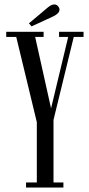

<svg xmlns="http://www.w3.org/2000/svg" viewBox="-20 -843 400 863"><path d="M97 0V-23H145.5V-294L53 -677H8V-700H176V-677H138L209.5 -356L286.5 -677H245.5V-700H355.5V-677H311.5L220.5 -304V-23H265V0ZM122 -724.5 110 -738 195 -809.5Q211 -823 224 -823Q237.5 -823 244.5 -810Q247.5 -805.5 247.5 -799.5Q247.5 -790.5 238.8 -782.2Q230 -774 217.5 -768.5Z"/></svg>

Font: Imbue 50pt
Style: Regular
Weight: 400
Designer: Tyler Finck
Foundry: Etcetera Type Company
Version: Version 1.102; ttfautohint (v1.8.3)